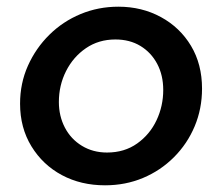

<svg xmlns="http://www.w3.org/2000/svg" viewBox="-20 -542 663 574"><path d="M294 12Q222 12 165 -18.5Q108 -49 74 -104.5Q40 -160 40 -232Q40 -293 63.5 -345.5Q87 -398 127.5 -438Q168 -478 221 -500Q274 -522 334 -522Q404 -522 461 -491Q518 -460 551 -405Q584 -350 584 -277Q584 -217 562 -164.5Q540 -112 500 -72Q460 -32 407.5 -10Q355 12 294 12ZM300 -86Q352 -86 390 -113Q428 -140 448 -182.5Q468 -225 468 -273Q468 -317 450 -351Q432 -385 400 -404.5Q368 -424 325 -424Q275 -424 237 -398Q199 -372 177.5 -329.5Q156 -287 156 -237Q156 -195 174 -160.5Q192 -126 225 -106Q258 -86 300 -86Z"/></svg>

Font: MuseoModerno Thin Medium
Style: Italic
Weight: 500
Italic angle: -9°
Version: Version 1.003